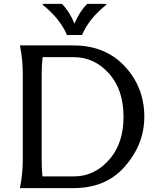

<svg xmlns="http://www.w3.org/2000/svg" viewBox="-20 -972 814 992"><path d="M200.7 -952.1H299.8Q338.4 -913.6 364.7 -850.1Q391.1 -912.1 430.2 -952.1H529.3V-947.3Q439.9 -876.5 403.8 -791H326.2Q290 -875.5 200.7 -947.3ZM83 0Q97.7 -73.2 97.7 -146.5V-590.8Q97.7 -664.1 83 -737.3H359.4Q524.4 -737.3 625 -628.9Q725.6 -520.5 725.6 -368.7Q725.6 -225.6 624 -110.4Q526.4 0 359.4 0ZM199.2 -60.5H359.4Q474.6 -60.5 552.7 -157.2Q618.2 -238.8 618.2 -368.7Q618.2 -506.8 544.9 -590.3Q469.2 -676.8 359.4 -676.8H200.2Q195.3 -634.8 195.3 -590.8V-146.5Q195.3 -102.1 199.2 -60.5Z"/></svg>

Font: Classica
Style: Book
Weight: 400
Version: Version 1.001